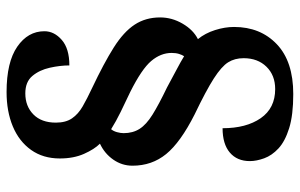

<svg xmlns="http://www.w3.org/2000/svg" viewBox="-184 -616 912 584"><g transform="rotate(-90 272.0 -324.0)"><path d="M278 112Q214 112 174 99.5Q134 87 112.5 67Q91 47 82.5 23.5Q74 0 74 -20Q74 -59 100 -81Q126 -103 174 -103Q174 -31 204.5 13Q235 57 293 57Q335 57 361 30.5Q387 4 387 -39Q387 -66 374.5 -86Q362 -106 325.5 -129.5Q289 -153 216 -188Q131 -231 95.5 -274.5Q60 -318 60 -377Q60 -409 78.5 -435.5Q97 -462 127 -476Q110 -493 96 -524.5Q82 -556 82 -598Q82 -649 108 -685.5Q134 -722 179.5 -741Q225 -760 284 -760Q375 -760 422 -727.5Q469 -695 469 -645Q469 -615 442.5 -592Q416 -569 365 -569Q365 -597 358 -628.5Q351 -660 333 -681.5Q315 -703 280 -703Q241 -703 216 -678.5Q191 -654 191 -610Q191 -580 204 -561Q217 -542 240.5 -528.5Q264 -515 296 -500Q372 -464 419.5 -434Q467 -404 489 -370.5Q511 -337 511 -293Q511 -257 492 -224.5Q473 -192 445 -178Q463 -156 472.5 -126Q482 -96 482 -68Q482 12 429.5 62Q377 112 278 112ZM393 -220Q397 -226 400 -235.5Q403 -245 403 -258Q403 -291 378.5 -320Q354 -349 284 -384Q252 -399 223.5 -413Q195 -427 171 -442Q165 -435 162 -424Q159 -413 159 -404Q159 -376 172 -355.5Q185 -335 215.5 -316Q246 -297 298 -272Q331 -254 353 -242.5Q375 -231 393 -220Z"/></g></svg>

Font: Noto Serif Tamil ExtraBold
Style: Italic
Weight: 800
Italic angle: -12°
Designer: Indian Type Foundry, Tom Grace, and the Monotype Design Team
Foundry: Monotype Imaging Inc.
Version: Version 2.003; ttfautohint (v1.8.4.7-5d5b)